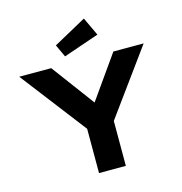

<svg xmlns="http://www.w3.org/2000/svg" viewBox="-132 -1062 1121 1182"><g transform="rotate(-15 428.5 -471.5)"><path d="M353 0V-329L367 -264L32 -700H236L484 -366L397 -367L632 -700H825L515 -274L524 -337V0ZM337 -748 300 -828 509 -943 564 -826Z"/></g></svg>

Font: Lexend Giga
Style: Bold
Weight: 700
Version: Version 1.007